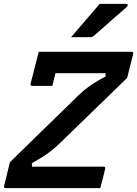

<svg xmlns="http://www.w3.org/2000/svg" viewBox="-32 -966 704 986"><path d="M483 0H-3Q-14 0 -11 -11L19 -133Q95 -207 173 -283.5Q251 -360 339 -445Q372 -479 397 -500Q422 -521 448 -537.5Q474 -554 510 -573V-590H253Q249 -574 244.5 -557Q240 -540 237 -525H134Q123 -525 125 -536Q131 -559 138.5 -588.5Q146 -618 153.5 -648Q161 -678 167 -700H644Q654 -700 652 -689L621 -566Q557 -504 483 -432Q409 -360 317 -271Q279 -233 252.5 -209.5Q226 -186 198.5 -168Q171 -150 132 -128V-110H500Q511 -110 508 -99Q502 -73 496 -49.5Q490 -26 483 0ZM480 -946H617Q623 -946 624 -941Q625 -936 620 -931Q596 -910 577.5 -894Q559 -878 542 -863Q525 -848 503 -828.5Q481 -809 449 -781Q441 -775 430 -775H333Q371 -820 406 -860Q441 -900 480 -946Z"/></svg>

Font: Recursive Mn Lnr St SmB
Style: Italic
Weight: 600
Italic angle: -15°
Monospace: yes
Version: Version 1.079;hotconv 1.0.112;makeotfexe 2.5.65598; ttfautoh